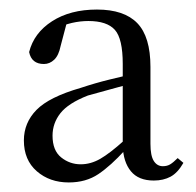

<svg xmlns="http://www.w3.org/2000/svg" viewBox="-20 -834 411 402"><path d="M302 -456Q270 -456 254 -475.5Q238 -495 237 -529V-531V-700Q237 -753 220.5 -771.5Q204 -790 165 -790Q148 -790 130.5 -786Q113 -782 89 -771L121 -791L107 -738Q103 -718 93.5 -709Q84 -700 72 -700Q46 -700 41 -725Q51 -765 89 -789.5Q127 -814 183 -814Q240 -814 267.5 -785.5Q295 -757 295 -694V-533Q295 -508 302 -497Q309 -486 321 -486Q330 -486 336.5 -490Q343 -494 352 -503L364 -493Q352 -472 337 -464Q322 -456 302 -456ZM124 -452Q84 -452 57 -475.5Q30 -499 30 -540Q30 -577 56.5 -604Q83 -631 149 -650Q179 -660 209.5 -667.5Q240 -675 266 -681V-662Q241 -655 213 -647.5Q185 -640 164 -634Q123 -618 106.5 -597Q90 -576 90 -550Q90 -519 108 -504.5Q126 -490 149 -490Q170 -490 190 -501.5Q210 -513 240 -540L256 -534L242 -520Q212 -487 186 -469.5Q160 -452 124 -452Z"/></svg>

Font: Noto Serif KR
Style: Regular
Weight: 400
Designer: Ryoko NISHIZUKA  (kana & ideographs); Frank Grießhammer (Latin, Greek & Cyrillic); Wenlong ZHANG  (bopomofo); Sandoll Co
Foundry: Adobe
Version: Version 2.003-H1;hotconv 1.1.1;makeotfexe 2.6.0